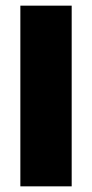

<svg xmlns="http://www.w3.org/2000/svg" viewBox="-20 -659 326 679"><path d="M233.5 -639V0H52V-639Z"/></svg>

Font: Anek Devanagari ExtraBold
Style: Regular
Weight: 800
Designer: Kailash Malviya (Devanagari) & Yesha Goshar (Latin)
Foundry: Ek Type
Version: Version 1.003